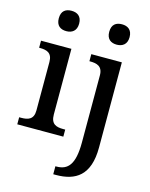

<svg xmlns="http://www.w3.org/2000/svg" viewBox="-143 -853 928 1184"><g transform="rotate(15 320.5 -261.5)"><path d="M164 -633C199 -633 229 -651 229 -698C229 -746 199 -763 164 -763C127 -763 99 -746 99 -698C99 -651 127 -633 164 -633ZM486 -633C521 -633 551 -651 551 -698C551 -746 521 -763 486 -763C449 -763 421 -746 421 -698C421 -651 449 -633 486 -633ZM21 0H315V-45H302C258 -45 223 -55 223 -117V-536H29V-491H34C77 -491 113 -481 113 -423V-113C113 -55 77 -45 34 -45H21ZM315 240H332C456 240 545 187 545 8V-536H350V-491H354C397 -491 435 -482 435 -423V6C435 146 394 189 322 189H315Z"/></g></svg>

Font: Noto Serif Ethiopic Medium
Style: Regular
Weight: 500
Designer: Monotype Design Team
Foundry: Monotype Imaging Inc.
Version: Version 2.102